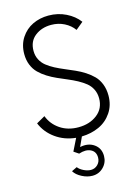

<svg xmlns="http://www.w3.org/2000/svg" viewBox="-147 -839 849 1178"><g transform="rotate(-15 277.5 -250.0)"><path d="M511.2 -191.4Q511.2 -129.4 480 -83.3Q448.7 -37.1 398.9 -14.4Q349.1 8.3 288.6 9.8L261.2 69.8Q314.5 58.6 351.6 85Q388.7 111.3 388.7 160.2Q388.7 201.7 360.1 230.7Q331.5 259.8 290 259.8Q256.8 259.8 223.4 242.4Q189.9 225.1 174.8 200.2L209 183.6Q221.2 199.7 244.9 211.2Q268.6 222.7 290 222.7Q315.4 222.7 333.3 204.6Q351.1 186.5 351.1 160.2Q351.1 122.6 320.6 107.4Q290 92.3 245.1 107.4L213.9 86.4L252.4 8.8Q179.7 1.5 124.3 -38.3Q68.8 -78.1 43.9 -138.7L98.6 -169.9Q119.1 -115.7 168 -82.8Q216.8 -49.8 283.7 -49.8Q355 -49.8 403.1 -87.2Q451.2 -124.5 451.2 -189Q451.2 -220.7 438.5 -246.3Q425.8 -272 404.1 -289.6Q382.3 -307.1 354.2 -322.3Q326.2 -337.4 295.2 -350.3Q264.2 -363.3 233.4 -377Q202.6 -390.6 174.6 -408.2Q146.5 -425.8 124.8 -447.3Q103 -468.8 90.3 -500Q77.6 -531.2 77.6 -569.8Q77.6 -628.4 106.4 -672.4Q135.3 -716.3 180.9 -738Q226.6 -759.8 281.2 -759.8Q341.8 -759.8 392.6 -734.6Q443.4 -709.5 473.6 -668.9L426.3 -629.9Q403.8 -661.6 366 -680.9Q328.1 -700.2 282.7 -700.2Q222.2 -700.2 179.9 -667.2Q137.7 -634.3 137.7 -573.7Q137.7 -543 150.4 -518.1Q163.1 -493.2 184.8 -475.8Q206.5 -458.5 234.6 -443.8Q262.7 -429.2 293.7 -416.3Q324.7 -403.3 355.5 -389.6Q386.2 -376 414.3 -357.9Q442.4 -339.8 464.1 -317.9Q485.8 -295.9 498.5 -263.4Q511.2 -231 511.2 -191.4Z"/></g></svg>

Font: Now Alt Light
Style: Regular
Weight: 300
Designer: Alfredo Marco Pradil
Foundry: Alfredo Marco Pradil
Version: Version 1.002;PS 001.002;hotconv 1.0.88;makeotf.lib2.5.64775